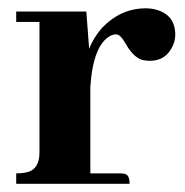

<svg xmlns="http://www.w3.org/2000/svg" viewBox="-20 -448 452 468"><path d="M272.5 -25.4H200.2V-236.3Q207 -338.9 250 -361.3Q256.8 -364.3 262.7 -364.3Q273.4 -364.3 286.1 -341.8Q303.7 -310.5 324.2 -302.7Q334 -299.8 345.7 -299.8Q384.8 -299.8 401.4 -336.9Q407.2 -349.6 407.2 -363.3Q407.2 -412.1 359.4 -424.8Q347.7 -427.7 335 -427.7Q274.4 -427.7 228.5 -379.9Q208 -356.4 197.3 -329.1L190.4 -419.9H19.5V-394.5H76.2V-76.2Q76.2 -33.2 42 -27.3Q32.2 -25.4 19.5 -25.4V0H295.9Q295.9 -22.5 283.2 -24.4Q278.3 -25.4 272.5 -25.4Z"/></svg>

Font: Abhaya Libre ExtraBold
Style: Regular
Weight: 800
Designer: Pushpananda Ekanayake, Sol Matas, Pathum Egodawatta
Foundry: Mooniak
Version: Version 1.050 ; ttfautohint (v1.6)